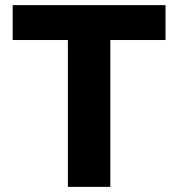

<svg xmlns="http://www.w3.org/2000/svg" viewBox="-20 -727 693 747"><path d="M29.3 -707H624V-571.3H409.2V0H244.1V-571.3H29.3Z"/></svg>

Font: Pretendard GOV ExtraBold
Style: Regular
Weight: 800
Designer: Base glyphs from Inter by Rasmus Andersson; Hangeul glyphs from Noto Sans CJK(Source Han Sans) by Jang Soo-young and Kan
Foundry: Kil Hyung-jin
Version: Version 1.309